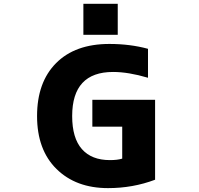

<svg xmlns="http://www.w3.org/2000/svg" viewBox="-20 -972 1040 1004"><path d="M416 -790V-952.1H595.7V-790ZM551.8 -742.2Q660.2 -742.2 753.9 -716.8V-565.4Q651.4 -595.7 571.3 -595.7Q357.4 -595.7 357.4 -365.2Q357.4 -250 408.2 -192.4Q459 -134.8 554.7 -134.8Q594.7 -134.8 619.1 -142.6V-309.6H462.9V-450.2H791V-32.2Q674.8 11.7 544.9 11.7Q377 11.7 275.4 -88.4Q173.8 -188.5 173.8 -365.2Q173.8 -542 273.4 -642.1Q373 -742.2 551.8 -742.2Z"/></svg>

Font: GenEi Gothic M Heavy
Style: Regular
Weight: 800
Designer: o_tamon (Modified); [Source Han Sans]
Ryoko NISHIZUKA  (kana & ideographs); Paul D. Hunt (Latin, Greek & Cyrillic); Wenl
Version: Version 1.1a;Original Version 1.004